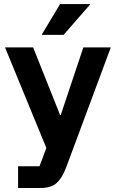

<svg xmlns="http://www.w3.org/2000/svg" viewBox="-20 -736 577 956"><path d="M70 200V91.7H176.7L210.8 0.8L5 -500H145L279.2 -163.3H282.5L395 -500H531.7L345.8 0L310 95.8Q290.8 148.3 262.9 174.2Q235 200 181.7 200ZM189.2 -562.5V-565.8L279.2 -715.8H427.5V-712.5L296.7 -562.5Z"/></svg>

Font: Funnel Sans Light
Style: Bold
Weight: 700
Version: Version 1.000